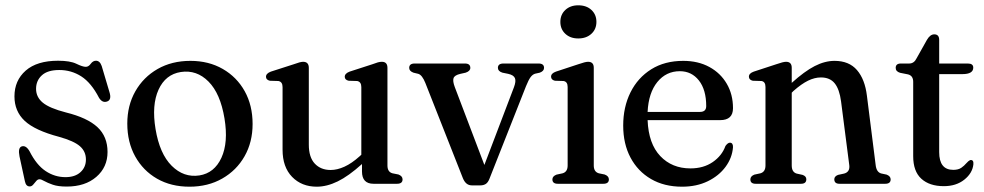

<svg xmlns="http://www.w3.org/2000/svg" viewBox="-20 -693 3712 724"><path d="M227 -25Q263 -25 283.5 -43.8Q304 -62.5 304 -91.5Q304 -122 281.2 -141.8Q258.5 -161.5 203 -177Q112 -201 73.2 -237.2Q34.5 -273.5 34.5 -329.5Q34.5 -389.5 77 -426.8Q119.5 -464 199 -464Q244.5 -464 268 -452.5Q291.5 -441 303.5 -441Q314 -441 322.2 -452.5Q330.5 -464 342 -464Q356.5 -464 363.5 -444L392.5 -346.5Q402 -317 384.5 -310.5Q366.5 -303.5 353.5 -324Q324 -381 286.5 -405Q249 -429 203.5 -429Q159.5 -429 137.8 -409Q116 -389 116 -358Q116 -327 141.2 -306Q166.5 -285 228.5 -269Q309.5 -249 347.5 -213.5Q385.5 -178 385.5 -120Q385.5 -62.5 343.2 -26Q301 10.5 231.5 10.5Q199 10.5 179 3.5Q159 -3.5 147.2 -10.2Q135.5 -17 129 -17Q122 -17 116.5 -10.2Q111 -3.5 105.2 3.2Q99.5 10 92 10Q78 10 74 -9L53.5 -103.5Q47 -136 62 -141Q78 -146 91.5 -122.5Q117.5 -71 152 -48Q186.5 -25 227 -25Z M698 -463.5Q767 -463.5 820 -433Q873 -402.5 902.8 -349Q932.5 -295.5 932.5 -225.5Q932.5 -157 902.2 -103.8Q872 -50.5 818.2 -19.8Q764.5 11 694.5 11Q625 11 572.2 -19.2Q519.5 -49.5 489.8 -103.2Q460 -157 460 -227Q460 -295 490.2 -348.5Q520.5 -402 574.2 -432.8Q628 -463.5 698 -463.5ZM732 -31.5Q788.5 -40.5 815 -98.2Q841.5 -156 826.5 -246.5Q811 -340.5 766.2 -385.5Q721.5 -430.5 662 -421.5Q604 -412.5 577.8 -354.8Q551.5 -297 566.5 -206.5Q582 -113 627.5 -67.8Q673 -22.5 732 -31.5Z M1045.5 -128.5V-364.5Q1045.5 -384.5 1030 -387.5L997.5 -388.5Q983 -392 983 -403.5Q983 -416 1001.5 -423L1087 -450.5Q1112.5 -460 1123 -460Q1144.5 -460 1144.5 -437V-147.5Q1144.5 -100 1167 -76Q1189.5 -52 1227 -52Q1251.5 -52 1279 -64.5Q1306.5 -77 1336.5 -104L1342.5 -109.5V-364.5Q1342.5 -384.5 1327 -387.5L1294.5 -388.5Q1280 -392 1280 -403.5Q1280 -416 1298.5 -423L1383.5 -450.5Q1396.5 -455.5 1404.8 -457.8Q1413 -460 1420 -460Q1441 -460 1441 -437V-69Q1441 -44.5 1460 -39.5L1482.5 -35Q1498 -29 1498 -16.5Q1498 0 1477 0H1388.5Q1345 0 1345 -46.5V-74.5Q1294.5 -29 1253.5 -9Q1212.5 11 1174.5 11Q1117.5 11 1081.5 -26Q1045.5 -63 1045.5 -128.5Z M1792 6H1759Q1736.5 6 1725.5 -21L1584 -380Q1572 -410 1557.5 -414.5L1539 -419Q1523 -425 1523 -437Q1523 -453.5 1543.5 -453.5H1733.5Q1753.5 -453.5 1753.5 -437Q1753.5 -425 1736 -419L1716 -414.5Q1694 -409.5 1690.2 -398.2Q1686.5 -387 1695 -364.5L1806.5 -71L1918 -364Q1926.5 -386.5 1921.8 -398.2Q1917 -410 1896.5 -414.5L1874.5 -419Q1857.5 -424.5 1857.5 -437Q1857.5 -453.5 1878.5 -453.5H2011Q2031.5 -453.5 2031.5 -437Q2031.5 -425 2015.5 -419L1997.5 -415Q1988 -412 1980.5 -401.8Q1973 -391.5 1963.5 -368L1825.5 -18.5Q1820 -4.5 1811.5 0.8Q1803 6 1792 6Z M2160.5 -548Q2130.5 -548 2111.8 -565.5Q2093 -583 2093 -610.5Q2093 -638 2111.8 -655.5Q2130.5 -673 2160.5 -673Q2191.5 -673 2210.2 -655.5Q2229 -638 2229 -610.5Q2229 -583 2210 -565.5Q2191 -548 2160.5 -548ZM2219 -437.5V-69Q2219 -45 2238 -39.5L2260 -35Q2276 -29 2276 -16.5Q2276 0 2255 0H2083.5Q2063 0 2063 -16.5Q2063 -28.5 2078.5 -34.5L2101.5 -39.5Q2120.5 -45 2120.5 -69V-365Q2120.5 -385 2105 -387.5L2072.5 -388.5Q2058 -392 2058 -404Q2058 -416.5 2076.5 -423L2161.5 -451Q2187 -460 2197.5 -460Q2219 -460 2219 -437.5Z M2744 -285Q2744 -240 2695.5 -240H2422Q2425.5 -151 2469.8 -104.5Q2514 -58 2583.5 -58Q2633 -58 2667.8 -82Q2702.5 -106 2715.5 -142.5Q2724.5 -155 2732.5 -155Q2744.5 -154.5 2744 -138Q2741 -98 2716 -64Q2691 -30 2648.8 -9.5Q2606.5 11 2552 11Q2484.5 11 2434.8 -18Q2385 -47 2357.5 -98.8Q2330 -150.5 2330 -219.5Q2330 -289.5 2357.5 -344.8Q2385 -400 2435.8 -431.8Q2486.5 -463.5 2556.5 -463.5Q2612.5 -463.5 2654.8 -440.5Q2697 -417.5 2720.5 -377.2Q2744 -337 2744 -285ZM2543.5 -424.5Q2492 -424.5 2458.8 -383.8Q2425.5 -343 2422 -271H2619.5Q2643 -271 2643 -293Q2643 -354.5 2615.5 -389.5Q2588 -424.5 2543.5 -424.5Z M2965.5 -437.5V-380.5Q3013.5 -424 3052 -443.8Q3090.5 -463.5 3127 -463.5Q3181.5 -463.5 3211.5 -428.8Q3241.5 -394 3249 -332L3282 -70.5Q3285 -44 3302.5 -39L3323.5 -34.5Q3338.5 -28.5 3338.5 -16.5Q3338.5 0 3318 0H3145.5Q3126 0 3126 -17Q3126 -28 3140 -33.5L3163 -38.5Q3185.5 -44.5 3182.5 -70L3151.5 -310.5Q3145.5 -356.5 3127.5 -378.8Q3109.5 -401 3075.5 -401Q3052 -401 3027 -388.8Q3002 -376.5 2972 -350L2965.5 -343.5V-69Q2965.5 -44 2984 -38.5L3006.5 -33.5Q3020.5 -28.5 3020.5 -17Q3020.5 0 3000.5 0H2829.5Q2809.5 0 2809.5 -16.5Q2809.5 -28.5 2824.5 -34.5L2847.5 -39.5Q2866.5 -45 2866.5 -69V-365Q2866.5 -385 2851.5 -387.5L2818.5 -388.5Q2804 -392 2804 -404Q2804 -416.5 2822.5 -423L2908 -451Q2933.5 -460 2944 -460Q2965.5 -460 2965.5 -437.5Z M3404 -412.5 3374 -418.5Q3357.5 -423.5 3357.5 -437Q3357.5 -453.5 3377 -453.5H3408.5Q3427 -453.5 3436.5 -473.5L3475.5 -543Q3487.5 -563.5 3503 -563.5Q3521.5 -563.5 3521.5 -542.5V-453.5H3629.5Q3650 -453.5 3650 -438Q3650 -413.5 3609 -413.5H3521.5V-119.5Q3521.5 -52.5 3574.5 -52.5Q3593.5 -52.5 3604.8 -60.2Q3616 -68 3623.5 -77Q3631 -86 3639 -89.5Q3652 -91 3650.5 -73.5Q3647 -40 3616.2 -15.5Q3585.5 9 3539 9Q3485 9 3454.2 -19Q3423.5 -47 3423.5 -104V-384.5Q3423.5 -407.5 3404 -412.5Z"/></svg>

Font: Fraunces 72pt S050
Style: Regular
Weight: 400
Version: Version 1.000; ttfautohint (v1.8.3)